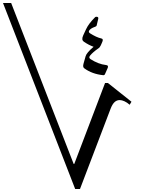

<svg xmlns="http://www.w3.org/2000/svg" viewBox="-55 -993 1003 1272"><path d="M-35 -973 443 259H475L677 -271C694 -316 714 -330 739 -330C756 -330 782 -319 804 -299L816 -319L660 -443H641L437 93H433L19 -973ZM575 -879C547 -851 527 -825 515 -799L496 -758C487 -738 489 -725 500 -717C522 -702 543 -691 565 -683C533 -656 516 -635 512 -620L498 -570C494 -555 496 -545 504 -540C538 -515 580 -500 627 -495C634 -494 639 -497 641 -503L659 -544C663 -555 659 -561 648 -562C612 -566 578 -580 545 -601C535 -608 534 -615 542 -625C555 -641 573 -656 596 -672C603 -676 609 -684 613 -693L623 -716C628 -728 627 -736 617 -738C594 -743 569 -755 542 -772C534 -777 532 -782 535 -789C540 -799 553 -808 576 -816C581 -818 584 -820 585 -823L596 -869C597 -873 596 -877 594 -879C592 -881 588 -882 584 -882C580 -882 577 -881 575 -879Z"/></svg>

Font: XITS Math
Style: Regular
Weight: 400
Designer: MicroPress Inc., with final additions and corrections provided by Coen Hoffman, Elsevier (retired)
Version: Version 1.302